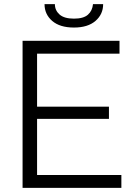

<svg xmlns="http://www.w3.org/2000/svg" viewBox="-20 -907 649 927"><path d="M566 -62V0H89V-710H557V-648H159V-392H506V-333H159V-62ZM337 -774Q269 -774 232 -806Q195 -838 195 -887H245Q245 -857 267.5 -837Q290 -817 337 -817Q383 -817 404.5 -836Q426 -855 429 -887H478Q478 -838 441 -806Q404 -774 337 -774Z"/></svg>

Font: Raleway
Style: Regular
Weight: 400
Designer: Matt McInerney, Pablo Impallari, Rodrigo Fuenzalida
Foundry: Matt McInerney, Pablo Impallari, Rodrigo Fuenzalida
Version: Version 4.101;RELEASE